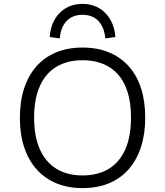

<svg xmlns="http://www.w3.org/2000/svg" viewBox="-20 -957 847 985"><path d="M403 8Q329 8 269.5 -16.5Q210 -41 168 -88Q126 -135 104 -201.5Q82 -268 82 -352Q82 -437 104 -504Q126 -571 167.5 -617.5Q209 -664 268.5 -688.5Q328 -713 403 -713Q479 -713 538.5 -688.5Q598 -664 640 -617.5Q682 -571 703.5 -504.5Q725 -438 725 -353Q725 -269 703 -202Q681 -135 639.5 -88Q598 -41 538.5 -16.5Q479 8 403 8ZM403 -57Q482 -57 537.5 -90.5Q593 -124 622.5 -190Q652 -256 652 -353Q652 -450 623 -515.5Q594 -581 538 -614.5Q482 -648 403 -648Q325 -648 269.5 -614.5Q214 -581 184.5 -515.5Q155 -450 155 -353Q155 -257 184.5 -191Q214 -125 269.5 -91Q325 -57 403 -57ZM287 -760 235 -767Q241 -846 287 -891.5Q333 -937 403 -937Q474 -937 520 -890.5Q566 -844 572 -767L520 -760Q516 -814 486.5 -847.5Q457 -881 403 -881Q352 -881 321.5 -849Q291 -817 287 -760Z"/></svg>

Font: Nunito Sans 7pt Light
Style: Regular
Weight: 300
Designer: Vernon Adams
Foundry: Vernon Adams
Version: Version 3.101;gftools[0.9.27]